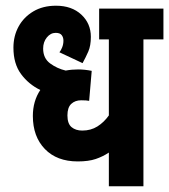

<svg xmlns="http://www.w3.org/2000/svg" viewBox="-20 -652 592 672"><path d="M552 -514H482V0H361V-118Q340 -104 315 -95.5Q290 -87 252 -87Q179 -87 137 -130.5Q95 -174 95 -246Q95 -298 121 -337Q80 -357 53.5 -393Q27 -429 27 -485Q27 -526 45 -559Q63 -592 96.5 -612Q130 -632 176 -632Q231 -632 264.5 -601Q298 -570 298 -523Q298 -492 289 -471.5Q280 -451 269 -431L188 -469Q193 -475 197.5 -486Q202 -497 202 -510Q202 -521 196 -529Q190 -537 175 -537Q157 -537 144 -521Q131 -505 131 -482Q131 -448 155.5 -430Q180 -412 210 -405Q231 -409 254 -409Q276 -409 301 -404L292 -299Q288 -300 281 -300.5Q274 -301 264 -301Q243 -301 229.5 -288.5Q216 -276 216 -248Q216 -219 230.5 -207Q245 -195 268 -195Q298 -195 321 -209.5Q344 -224 361 -248V-514H327V-622H552Z"/></svg>

Font: Noto Sans Devanagari UI ExtraCondensed
Style: Bold
Weight: 700
Width: 2
Designer: Jelle Bosma - Monotype Design Team
Foundry: Monotype Imaging Inc.
Version: Version 2.004